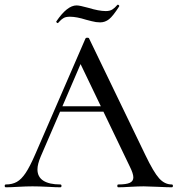

<svg xmlns="http://www.w3.org/2000/svg" viewBox="-25 -795 754 815"><path d="M704 0Q685 0 645 -2Q603 -4 585 -4Q562 -4 528 -2Q496 0 477 0Q473 0 473 -6Q473 -12 477 -12Q511 -12 526 -19Q541 -26 541 -42Q541 -58 526 -88L414 -321H230L148 -131Q134 -98 134 -76Q134 -44 159 -28Q184 -12 231 -12Q236 -12 236 -6Q236 0 231 0Q213 0 179 -2Q141 -4 113 -4Q86 -4 52 -2Q20 0 0 0Q-5 0 -5 -6Q-5 -12 0 -12Q27 -12 46.5 -23Q66 -34 84 -61Q102 -88 125 -141L338 -632Q340 -635 345 -635Q352 -635 353 -632L592 -137Q627 -64 650.5 -38Q674 -12 704 -12Q709 -12 709 -6Q709 0 704 0ZM403 -344 317 -523 240 -344ZM474 -775H475Q478 -775 480 -772.5Q482 -770 481 -768Q455 -727 438 -713.5Q421 -700 400 -700Q383 -700 364.5 -705Q346 -710 341 -711Q300 -724 272 -724Q255 -724 246 -719Q237 -714 230.5 -707Q224 -700 221 -697H220Q218 -697 215.5 -699.5Q213 -702 214 -704Q260 -772 300 -772Q313 -772 349 -762Q395 -748 424 -748Q441 -748 451.5 -754.5Q462 -761 474 -775Z"/></svg>

Font: Cormorant SC Medium
Style: Regular
Weight: 500
Designer: Christian Thalmann (Catharsis Fonts)
Version: Version 3.000